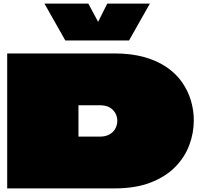

<svg xmlns="http://www.w3.org/2000/svg" viewBox="-20 -1047 1107 1067"><path d="M616 -750Q710 -750 782.5 -729.5Q855 -709 907 -673Q959 -637 992 -589.5Q1025 -542 1041 -488Q1057 -434 1057 -378Q1057 -307 1031.5 -239.5Q1006 -172 952.5 -118Q899 -64 815.5 -32Q732 0 616 0H20Q20 -64 20 -127.5Q20 -191 20 -254.5Q20 -318 20 -381.5Q20 -445 20 -509Q20 -569 20 -629.5Q20 -690 20 -750ZM536 -462H417Q417 -462 416.5 -462Q416 -462 416 -462Q416 -462 416 -461.5Q416 -461 416 -460V-290Q416 -289 416 -288.5Q416 -288 416 -288Q416 -288 416.5 -288Q417 -288 417 -288H538Q560 -288 577.5 -295Q595 -302 607 -314Q619 -326 625.5 -342Q632 -358 632 -375Q632 -399 620.5 -419Q609 -439 588 -450.5Q567 -462 536 -462ZM813 -1027 697 -822H343L227 -1027H471L533 -911H518L576 -1027Z"/></svg>

Font: Climate Crisis
Style: Regular
Weight: 400
Version: Version 1.003